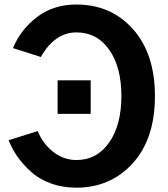

<svg xmlns="http://www.w3.org/2000/svg" viewBox="-20 -824 752 861"><path d="M238.3 -313.5V-463.9H386.7V-313.5ZM18.6 -195.3 149.4 -236.3Q169.9 -182.6 216.8 -144.5Q263.7 -106.4 323.2 -106.4Q414.1 -106.4 469.2 -184.6Q524.4 -262.7 524.4 -393.6Q524.4 -523.4 469.7 -601.1Q415 -678.7 323.2 -678.7Q225.6 -678.7 163.1 -568.4L38.1 -608.4Q73.2 -692.4 146.5 -748Q219.7 -803.7 322.3 -803.7Q478.5 -803.7 576.7 -692.9Q674.8 -582 674.8 -393.6Q674.8 -201.2 575.2 -91.8Q475.6 17.6 322.3 17.6Q258.8 17.6 205.6 -2.4Q152.3 -22.5 116.2 -56.2Q80.1 -89.8 56.6 -124Q33.2 -158.2 18.6 -195.3Z"/></svg>

Font: Gothic A1 ExtraBold
Style: Regular
Weight: 800
Designer: HanYang I&C Co.,Ltd.
Foundry: HanYang I&C Co.,Ltd.
Version: Version 2.50